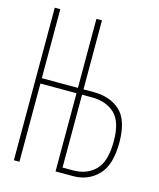

<svg xmlns="http://www.w3.org/2000/svg" viewBox="-108 -791 717 868"><g transform="rotate(15 250.0 -357.0)"><path d="M40 0V-714H66V-391H235V-714H261V-391H308Q387 -391 433.5 -347.5Q480 -304 480 -200Q480 -95 433.5 -47.5Q387 0 318 0H235V-366H66V0ZM261 -25H311Q374 -25 414 -64.5Q454 -104 454 -200Q454 -292 413.5 -329Q373 -366 308 -366H261Z"/></g></svg>

Font: Noto Sans Mono ExtraCondensed Thin
Style: Regular
Weight: 100
Width: 2
Designer: Monotype Design Team
Foundry: Monotype Imaging Inc.
Version: Version 2.014; ttfautohint (v1.8.4.7-5d5b)